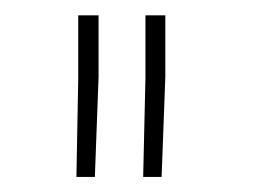

<svg xmlns="http://www.w3.org/2000/svg" viewBox="-20 -782 365 254"><path d="M110.4 -680.2 105.5 -547.9H81.1L83.5 -678.7V-761.7H110.4ZM198.7 -680.2 193.8 -547.9H169.4L172.4 -678.7V-761.7H198.7Z"/></svg>

Font: TypoPRO Roboto Slab
Style: Thin
Weight: 250
Designer: Google
Version: Version 1.100263; 2013; ttfautohint (v0.94.20-1c74) -l 8 -r 